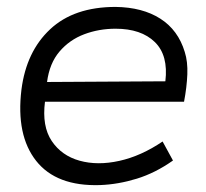

<svg xmlns="http://www.w3.org/2000/svg" viewBox="-20 -524 596 555"><path d="M512 -230H110Q101 -159 129.5 -116.5Q158 -74 210 -59.5Q262 -45 325 -59Q388 -73 450 -115L480 -60Q429 -24 375.5 -7.5Q322 9 269 11Q143 15 84.5 -59Q26 -133 42 -265Q56 -375 125 -439.5Q194 -504 314 -504Q392 -503 443.5 -470Q495 -437 514 -374Q523 -346 521.5 -309Q520 -272 512 -230ZM314 -441Q266 -441 223.5 -425Q181 -409 152 -375Q123 -341 116 -287L458 -289Q467 -364 427.5 -402.5Q388 -441 314 -441Z"/></svg>

Font: Kulim Park Light
Style: Italic
Weight: 300
Italic angle: -8°
Designer: Noponies / Dale Sattler
Foundry: Noponies
Version: Version 1.000; ttfautohint (v1.8.3)